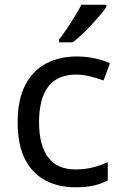

<svg xmlns="http://www.w3.org/2000/svg" viewBox="-20 -786 520 816"><path d="M300 10Q229 10 173.5 -19Q118 -48 86.5 -109Q55 -170 55 -265Q55 -364 88 -426Q121 -488 177.5 -517Q234 -546 306 -546Q347 -546 385 -537.5Q423 -529 447 -517L420 -444Q396 -453 364 -461Q332 -469 304 -469Q146 -469 146 -266Q146 -169 184.5 -117.5Q223 -66 299 -66Q343 -66 376.5 -75Q410 -84 438 -97V-19Q411 -5 378.5 2.5Q346 10 300 10ZM432 -756Q420 -738 395 -709.5Q370 -681 341.5 -652.5Q313 -624 289 -606H231V-618Q246 -637 263.5 -663Q281 -689 298 -716.5Q315 -744 326 -766H432Z"/></svg>

Font: Noto Sans Elymaic
Style: Regular
Weight: 400
Designer: Morgane Pierson
Foundry: Google LLC
Version: Version 1.002; ttfautohint (v1.8.4.7-5d5b)